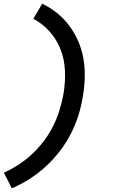

<svg xmlns="http://www.w3.org/2000/svg" viewBox="-20 -861 640 1042"><path d="M44 161 1 76Q44 57 84 30.5Q124 4 158.5 -29Q193 -62 221.5 -100.5Q250 -139 270.5 -181Q291 -223 304 -266.5Q317 -310 325 -354Q335 -416 332.5 -477Q330 -538 309 -592Q288 -646 250 -689Q212 -732 161 -759L209 -841Q253 -820 290.5 -789.5Q328 -759 356.5 -720.5Q385 -682 404.5 -637.5Q424 -593 432.5 -544Q441 -495 440 -443.5Q439 -392 430 -340Q422 -288 406 -236.5Q390 -185 365 -136Q340 -87 306 -42.5Q272 2 230.5 40.5Q189 79 141.5 109.5Q94 140 44 161Z"/></svg>

Font: Iosevka SS04 Semibold Extended
Style: Italic
Weight: 600
Width: 7
Italic angle: -9°
Monospace: yes
Designer: Belleve Invis
Foundry: Belleve Invis
Version: Version 19.0.0; ttfautohint (v1.8.4)